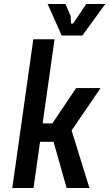

<svg xmlns="http://www.w3.org/2000/svg" viewBox="-20 -948 551 968"><path d="M42 0 148 -750H255L195 -326H244L364 -504H487L341 -290L431 0H316L250 -233H182L149 0ZM291 -769 220 -928H310L336 -868L338 -834Q339 -828 343.5 -828Q348 -828 352 -834L415 -928H511L395 -769Z"/></svg>

Font: Finlandica Medium
Style: Italic
Weight: 500
Italic angle: -8°
Designer: Niklas Ekholm, Juho Hiilivirta, Jaakko Suomalainen
Foundry: Helsinki Type Studio
Version: Version 1.063